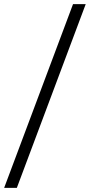

<svg xmlns="http://www.w3.org/2000/svg" viewBox="-59 -760 432 923"><path d="M292 -740H353L22 143H-39Z"/></svg>

Font: Inria Sans Light
Style: Regular
Weight: 300
Designer: Black Foundry Team
Foundry: Black Foundry
Version: Version 1.2; ttfautohint (v1.8.3)